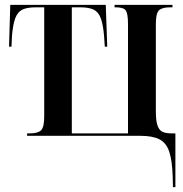

<svg xmlns="http://www.w3.org/2000/svg" viewBox="-20 -556 750 786"><path d="M687 167Q685 102 673 65.5Q661 29 633 14.5Q605 0 554 0H91V-10H103Q135 -10 148 -22.5Q161 -35 161 -79V-526H126Q91 -526 71.5 -516.5Q52 -507 42.5 -481.5Q33 -456 29 -409L27 -365H17L22 -536H413L419 -365H409L406 -409Q402 -456 392.5 -481.5Q383 -507 363.5 -516.5Q344 -526 309 -526H274V-10H504V-457Q504 -501 494.5 -513.5Q485 -526 455 -526H449V-536H686V-526H676Q643 -526 630.5 -513.5Q618 -501 618 -457V-101Q618 -61 625 -41.5Q632 -22 646 -16Q660 -10 683 -10H698V210H688Z"/></svg>

Font: Noto Serif Display ExtraCondensed SemiBold
Style: Regular
Weight: 600
Width: 2
Designer: Monotype Design Team
Foundry: Monotype Imaging Inc.
Version: Version 2.009